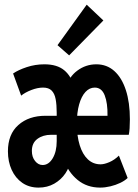

<svg xmlns="http://www.w3.org/2000/svg" viewBox="-20 -811 602 838"><path d="M148.4 7.8Q107.4 7.8 77.4 -12.9Q47.4 -33.7 31 -69.6Q14.6 -105.5 14.6 -150.4Q14.6 -225.1 60.1 -265.4Q105.5 -305.7 178.7 -305.7H242.2V-222.7H203.1Q167.5 -222.7 143.3 -204.8Q119.1 -187 119.1 -152.3Q119.1 -125.5 133.1 -108.2Q147 -90.8 166 -90.8Q192.4 -90.8 210 -120.1Q227.5 -149.4 227.5 -195.3V-318.4Q227.5 -353.5 222.9 -378.2Q218.3 -402.8 205.3 -415.8Q192.4 -428.7 168 -428.7Q144 -428.7 116.9 -418.2Q89.8 -407.7 72.3 -393.6L37.1 -490.2Q60.1 -505.9 96.9 -518.1Q133.8 -530.3 173.8 -530.3Q229 -530.3 260.3 -504.4Q291.5 -478.5 303.7 -431.6H270.5Q280.3 -475.1 317.4 -502.7Q354.5 -530.3 400.4 -530.3Q446.3 -530.3 479 -501Q511.7 -471.7 529.3 -417.7Q546.9 -363.8 546.9 -290Q546.9 -269.5 545.7 -251.2Q544.4 -232.9 542 -222.7H307.6L302.7 -305.7H449.2Q450.2 -360.8 437 -394.8Q423.8 -428.7 393.6 -428.7Q370.6 -428.7 353 -409.7Q335.4 -390.6 325.4 -355.2Q315.4 -319.8 315.4 -271.5Q315.4 -217.3 327.9 -177.2Q340.3 -137.2 363.5 -115.5Q386.7 -93.8 418.9 -93.8Q435.1 -93.8 457.3 -103.3Q479.5 -112.8 499 -131.8L537.1 -34.2Q524.9 -22.5 505.1 -12.9Q485.4 -3.4 462.2 2.2Q439 7.8 417 7.8Q359.9 7.8 319.1 -25.4Q278.3 -58.6 257.8 -114.3H288.1Q284.2 -82 265.4 -54.2Q246.6 -26.4 216.6 -9.3Q186.5 7.8 148.4 7.8ZM281.7 -569.3 231 -613.8 358.4 -790.5 431.2 -721.7Z"/></svg>

Font: Reddit Mono SemiBold
Style: Regular
Weight: 600
Monospace: yes
Designer: Stephen Hutchings
Foundry: Reddit
Version: Version 1.014